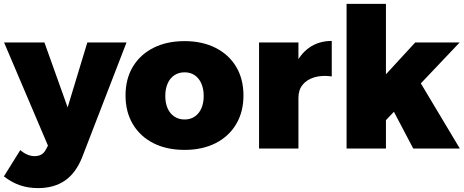

<svg xmlns="http://www.w3.org/2000/svg" viewBox="-36 -762 2380 985"><path d="M385 46Q353 126 297 164.5Q241 203 159 203Q109 203 66.5 188.5Q24 174 -16 143L68 8Q104 39 141 39Q162 39 176.5 30.5Q191 22 200 4L210 -15L-15 -544H192L311 -211L412 -544H613Z M911 -551Q1002 -551 1070 -516.5Q1138 -482 1175.5 -419.5Q1213 -357 1213 -272Q1213 -188 1175.5 -125Q1138 -62 1070 -27.5Q1002 7 911 7Q819 7 751 -27.5Q683 -62 645.5 -125Q608 -188 608 -272Q608 -357 645.5 -419.5Q683 -482 751 -516.5Q819 -551 911 -551ZM911 -391Q881 -391 858.5 -376Q836 -361 824 -333.5Q812 -306 812 -270Q812 -233 824 -206Q836 -179 858.5 -164Q881 -149 911 -149Q941 -149 963 -164Q985 -179 997 -206Q1009 -233 1009 -270Q1009 -306 997 -333.5Q985 -361 963 -376Q941 -391 911 -391Z M1666 -370Q1614 -377 1575.5 -365Q1537 -353 1516 -326.5Q1495 -300 1495 -260L1449 -269Q1449 -356 1475.5 -420Q1502 -484 1551 -518Q1600 -552 1666 -552ZM1293 -544H1495V0H1293Z M1742 -742H1944V0H1742ZM2094 -544H2322L1934 -135V-370ZM2110 -356 2323 0H2084L1961 -234Z"/></svg>

Font: Alexandria ExtraBold
Style: Regular
Weight: 800
Designer: Mohamed Gaber
Foundry: Kief Type Foundry
Version: Version 5.100